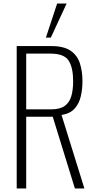

<svg xmlns="http://www.w3.org/2000/svg" viewBox="-20 -1072 548 1092"><path d="M75 0V-810H271Q343 -810 381.5 -783.5Q420 -757 434.5 -711.5Q449 -666 449 -610Q449 -565 439.5 -524Q430 -483 404.5 -454.5Q379 -426 330 -418L460 0H406L280 -408H129V0ZM129 -450H269Q321 -450 348 -469.5Q375 -489 385.5 -525Q396 -561 396 -610Q396 -687 370.5 -727Q345 -767 268 -767H129ZM241 -858 305 -1052H359L269 -858Z"/></svg>

Font: Oswald ExtraLight
Style: Regular
Weight: 250
Designer: Vernon Adams
Foundry: Vernon Adams
Version: Version 4.100; ttfautohint (v1.8.1.43-b0c9)